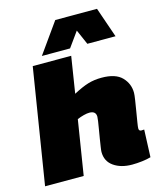

<svg xmlns="http://www.w3.org/2000/svg" viewBox="-140 -1080 997 1191"><g transform="rotate(-15 358.0 -485.0)"><path d="M653 -197Q653 -180 669 -180Q678 -180 687 -181L680 -5Q657 2 623.5 6Q590 10 559 10Q488 10 441.5 -22.5Q395 -55 395 -115Q395 -124 398.5 -146.5Q402 -169 406.5 -198Q411 -227 416 -255Q421 -283 424 -304.5Q427 -326 427 -333Q427 -370 385 -370Q370 -370 348.5 -364.5Q327 -359 306 -350L250 0H2L121 -740H368L331 -506Q387 -536 427 -548Q467 -560 514 -560Q604 -560 644.5 -518Q685 -476 685 -418Q685 -404 680 -372Q675 -340 669 -303.5Q663 -267 658 -237Q653 -207 653 -197ZM192 -786 330 -980H598L665 -786H484L442 -882L373 -786Z"/></g></svg>

Font: Georama Extended Black
Style: Italic
Weight: 900
Width: 7
Italic angle: -9°
Designer: Jean-Baptiste Levee
Foundry: Production Type
Version: Version 1.000